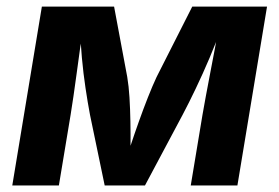

<svg xmlns="http://www.w3.org/2000/svg" viewBox="-20 -566 852 586"><path d="M17.5 0 107.8 -545.9H328.2L368.4 -330.9Q373 -303.7 375.2 -268.4Q377.3 -233.1 378 -195Q378.7 -156.9 378.4 -121.1Q378.1 -85.4 377.2 -57.2H358.3Q366.8 -85.8 378.6 -121.7Q390.4 -157.5 404 -195.5Q417.5 -233.5 431.4 -268.7Q445.3 -303.9 457.9 -330.9L566.8 -545.9H795L704.6 0H562.2L598 -215.5Q601.8 -238.2 608 -271.2Q614.2 -304.3 621.4 -342.1Q628.7 -380 635.8 -417.5Q642.8 -455 648.3 -486.9H657.8Q640 -437.1 619.2 -388.3Q598.5 -339.6 577.4 -295.6Q556.4 -251.6 537.3 -215.5L422.5 0H299.5L254.7 -215.5Q247.6 -253 241 -297.3Q234.3 -341.6 229.9 -389.9Q225.5 -438.2 224 -486.9H234.7Q229.5 -453.9 224.2 -416.6Q219 -379.3 214 -342.1Q208.9 -305 204.2 -272.1Q199.6 -239.3 195.5 -215.5L159.7 0Z"/></svg>

Font: Inter
Style: Italic
Weight: 400
Italic angle: -9.3988°
Designer: Rasmus Andersson
Foundry: rsms
Version: Version 4.001;git-66647c0bb